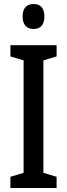

<svg xmlns="http://www.w3.org/2000/svg" viewBox="-20 -940 336 960"><path d="M148 -920C112 -920 93 -898 93 -857C93 -817 113 -795 148 -795C183 -795 202 -817 202 -857C202 -897 185 -920 148 -920ZM263 0V-56L197 -76V-638L263 -658V-714H32V-658L98 -638V-76L32 -56V0Z"/></svg>

Font: Noto Sans Myanmar UI ExtraCondensed Medium
Style: Regular
Weight: 500
Width: 2
Designer: Monotype Design Team
Foundry: Monotype Imaging Inc.
Version: Version 2.103